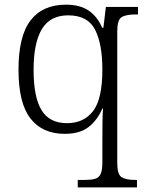

<svg xmlns="http://www.w3.org/2000/svg" viewBox="-20 -566 635 826"><path d="M569.3 208V240.2H314.5V208H345.7Q371.6 208 388.2 203.6Q404.8 199.2 412.6 183.1Q420.4 167 420.4 132.8V36.1Q420.4 1 420.9 -39.6Q421.4 -80.1 423.3 -99.1H420.4Q399.4 -49.8 361.6 -20Q323.7 9.8 258.8 9.8Q162.6 9.8 111.1 -56.2Q59.6 -122.1 59.6 -266.1Q59.6 -411.1 111.6 -478.5Q163.6 -545.9 263.7 -545.9Q324.7 -545.9 362.1 -520Q399.4 -494.1 419.4 -446.8H424.8L435.5 -536.1H573.7V-503.9H564.5Q521.5 -503.9 502.9 -491.9Q484.4 -480 484.4 -431.2V134.8Q484.4 184.1 502.9 196Q521.5 208 559.6 208ZM268.6 -36.1Q340.3 -36.1 380.4 -88.1Q420.4 -140.1 420.4 -267.1Q420.4 -377 388.9 -438.5Q357.4 -500 273.4 -500Q195.8 -500 160.2 -440.9Q124.5 -381.8 124.5 -265.1Q124.5 -148.9 158.4 -92.5Q192.4 -36.1 268.6 -36.1Z"/></svg>

Font: Koh Santepheap Light
Style: Regular
Weight: 300
Designer: Danh Hong
Version: Version 2.002; ttfautohint (v1.8.3)